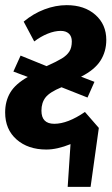

<svg xmlns="http://www.w3.org/2000/svg" viewBox="-20 -566 436 746"><path d="M310 -131 364 -69 332 160H243L254 -6Q202 15 160 15Q89 15 44.5 -24Q0 -63 0 -129Q0 -173 20 -206.5Q40 -240 88 -267L32 -288L60 -350L161 -309Q201 -327 220.5 -339Q240 -351 249.5 -366Q259 -381 259 -405Q259 -425 247.5 -435.5Q236 -446 216 -446Q192 -446 165 -435Q138 -424 113 -405L72 -482Q109 -513 152.5 -529.5Q196 -546 239 -546Q308 -546 350.5 -508.5Q393 -471 393 -411Q393 -366 370.5 -330.5Q348 -295 295 -268L347 -248L320 -187L219 -227Q173 -208 157 -187.5Q141 -167 141 -136Q141 -85 191 -85Q243 -85 310 -131Z"/></svg>

Font: Fira Sans Compressed SemiBold
Style: Italic
Weight: 600
Width: 1
Italic angle: -8°
Designer: bBox Type GmbH & Carrois Corporate GbR & Edenspiekermann AG
Foundry: bBox Type GmbH & Carrois Corporate GbR & Edenspiekermann AG
Version: Version 4.301